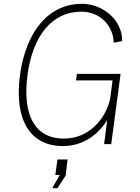

<svg xmlns="http://www.w3.org/2000/svg" viewBox="-20 -753 730 1003"><path d="M309 10C415 10 493 -50 540 -126L524 0H561L610 -367H382L377 -333H568L557 -248C544 -157 461 -29 314 -29C164 -29 95 -149 124 -364C152 -569 254 -692 404 -692C502 -692 571 -621 574 -530L618 -538C621 -643 522 -733 408 -733C240 -733 117 -598 84 -359C54 -126 137 10 309 10ZM253 230H280L323 164L333 80H280L269 161H292Z"/></svg>

Font: United Sans Thin
Style: Italic
Weight: 100
Italic angle: -8°
Designer: Pablo Impallari, Rodrigo Fuenzalida (Modified by Dan O. Williams)
Version: Version 1.000;PS 001.000;hotconv 1.0.88;makeotf.lib2.5.64775